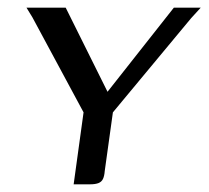

<svg xmlns="http://www.w3.org/2000/svg" viewBox="-20 -480 543 500"><path d="M171.8 0 197.6 -187.4 64.3 -435 49 -460H151.1L260 -241L432.7 -460H502.7L477.6 -432.5L274 -187.4L252.8 -35Q251.8 -21.7 248.2 -14.1Q244.6 -6.5 236.6 -3.3Q228.5 0 214 0Z"/></svg>

Font: Genos Thin
Style: Italic
Weight: 100
Italic angle: -8°
Designer: Robert E. Leuschke
Foundry: Robert E. Leuschke
Version: Version 1.010